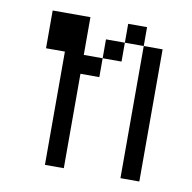

<svg xmlns="http://www.w3.org/2000/svg" viewBox="-63 -563 626 626"><g transform="rotate(10 250.0 -250.0)"><path d="M125 -375Q125 -375 125 0H187.5V-312.5H250V-375H187.5Q187.5 -375 187.5 -500H62.5Q62.5 -500 62.5 -375ZM375 -437.5V0H437.5V-437.5ZM250 -375H312.5V-437.5H250ZM312.5 -437.5H375V-500H312.5Z"/></g></svg>

Font: CalcUnifontExMono
Style: Regular
Weight: 500
Version: Version 15.0.06